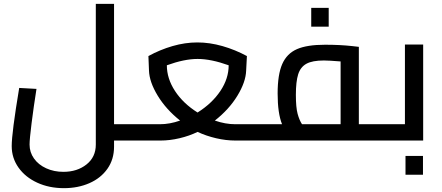

<svg xmlns="http://www.w3.org/2000/svg" viewBox="-20 -732 2301 1000"><path d="M690 0H574V32Q574 98 539.5 147Q505 196 445.5 222Q386 248 313 248Q236 248 174 219.5Q112 191 76.5 141Q41 91 41 29Q41 -40 80 -274L170 -269Q155 -174 144.5 -90.5Q134 -7 134 21Q134 61 157 93.5Q180 126 220.5 144.5Q261 163 310 163Q382 163 430.5 124.5Q479 86 479 21V-712H574V-85H690Z M1319 -85V0H1206Q1157 0 1105.5 -12Q1054 -24 1009 -45Q966 -24 915 -12Q864 0 816 0H690V-85H813Q864 -85 918 -104Q845 -162 801.5 -233.5Q758 -305 756 -364L753 -440Q813 -473 878.5 -492Q944 -511 1008 -511Q1072 -511 1138.5 -492Q1205 -473 1266 -440L1262 -364Q1260 -305 1216.5 -233.5Q1173 -162 1099 -104Q1154 -85 1205 -85ZM1009 -146Q1085 -194 1128 -258.5Q1171 -323 1171 -392Q1079 -425 1009 -425Q940 -425 849 -392Q849 -323 891.5 -258Q934 -193 1009 -146Z M1319 0ZM1940 -85V0H1319V-85H1449Q1426 -142 1426 -245Q1426 -344 1450 -398.5Q1474 -453 1526.5 -476Q1579 -499 1673 -499Q1751 -499 1814 -492L1849 -488V-85ZM1553 -85H1754V-412Q1692 -417 1667 -417Q1607 -417 1576 -400Q1545 -383 1533 -345Q1521 -307 1521 -238Q1521 -173 1530 -139.5Q1539 -106 1553 -85ZM1601 -691H1692V-593H1601Z M1940 0ZM2184 -500V0H1940V-85H2089V-500ZM2092 80H2183V178H2092Z"/></svg>

Font: sheba-seeBold
Style: Regular
Weight: 600
Designer: Mohamed Galeb, the designers
Foundry: Kief Type Foundry
Version: Version 2.010; ttfautohint (v1.5.33-1714) -l 8 -r 50 -G 200 